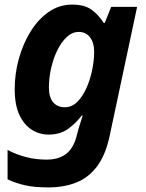

<svg xmlns="http://www.w3.org/2000/svg" viewBox="-20 -576 634 836"><path d="M191 240Q130 240 90 231Q50 222 13 205V77Q51 97 93.5 108Q136 119 183 119Q234 119 266 95.5Q298 72 312 22L316 7Q320 -10 326 -28.5Q332 -47 336 -60Q340 -73 340 -73H336Q310 -39 276 -14.5Q242 10 191 10Q152 10 118.5 -11Q85 -32 64.5 -75.5Q44 -119 44 -188Q44 -255 62 -320Q80 -385 113 -438.5Q146 -492 192 -524Q238 -556 294 -556Q347 -556 377.5 -534.5Q408 -513 432 -476H436L464 -546H577L458 13Q440 99 402.5 148.5Q365 198 311.5 219Q258 240 191 240ZM262 -109Q293 -109 316.5 -132.5Q340 -156 356.5 -193Q373 -230 381.5 -272Q390 -314 390 -351Q390 -390 372 -413.5Q354 -437 323 -437Q295 -437 271.5 -415.5Q248 -394 230.5 -359Q213 -324 203 -281Q193 -238 193 -195Q193 -152 211.5 -130.5Q230 -109 262 -109Z"/></svg>

Font: BC Sans
Style: Bold Italic
Weight: 700
Italic angle: -12°
Designer: Monotype Design Team
Province of B.C.
Foundry: Monotype Imaging Inc.
Version: Version 2.000;GOOG;noto-source:20170915:90ef993387c0